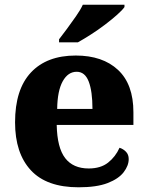

<svg xmlns="http://www.w3.org/2000/svg" viewBox="-20 -786 626 816"><path d="M314 10Q178 10 111 -62.5Q44 -135 44 -266Q44 -406 111.5 -478Q179 -550 302 -550Q416 -550 481.5 -489Q547 -428 547 -309V-255H221Q223 -158 257 -114Q291 -70 357 -70Q408 -70 439.5 -95Q471 -120 488 -158Q504 -153 515.5 -141Q527 -129 527 -110Q527 -82 505.5 -54Q484 -26 437.5 -8Q391 10 314 10ZM373 -323Q373 -398 357 -439.5Q341 -481 306 -481Q269 -481 246.5 -440.5Q224 -400 223 -323ZM231 -619Q246 -638 265 -664Q284 -690 303 -717Q322 -744 332 -766H509V-756Q500 -743 477.5 -723Q455 -703 426 -681Q397 -659 366.5 -639.5Q336 -620 311 -606H231Z"/></svg>

Font: Noto Serif Ethiopic ExtraBold
Style: Regular
Weight: 800
Version: Version 2.102